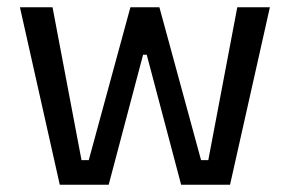

<svg xmlns="http://www.w3.org/2000/svg" viewBox="-20 -510 800 530"><path d="M725 -490 615 0H480L385 -359H375L280 0H145L35 -490H125L205 -68H225L340 -490H420L535 -68H555L635 -490Z"/></svg>

Font: Iceland
Style: Regular
Weight: 400
Designer: Cyreal (www.cyreal.org)
Foundry: Cyreal (www.cyreal.org)
Version: Version 1.001